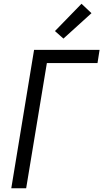

<svg xmlns="http://www.w3.org/2000/svg" viewBox="-20 -1000 549 1020"><path d="M40 0 161 -735H509L498 -665H229L119 0ZM317 -795 272 -835 413 -980 466 -930Z"/></svg>

Font: Iosevka Term Curly Oblique
Style: Regular
Weight: 400
Italic angle: -9°
Designer: Belleve Invis
Foundry: Belleve Invis
Version: Version 32.3.0